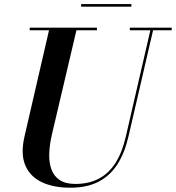

<svg xmlns="http://www.w3.org/2000/svg" viewBox="-20 -882 840 917"><path d="M316 14.5Q234.5 14.5 178.5 -12.5Q122.5 -39.5 100.2 -93.8Q78 -148 97 -230L217 -750H348L228 -240Q217 -193 215.2 -150.5Q213.5 -108 225 -74.8Q236.5 -41.5 264.5 -22.5Q292.5 -3.5 340 -3.5Q404.5 -3.5 452.2 -28.8Q500 -54 532 -104.5Q564 -155 581 -230L701 -750H714L593.5 -230Q575.5 -151.5 540.5 -97Q505.5 -42.5 450.2 -14Q395 14.5 316 14.5ZM122 -737.5V-750H443V-737.5ZM600 -737.5V-750H800V-737.5ZM367.5 -850V-862.5H607.5V-850Z"/></svg>

Font: Bodoni Moda 18pt SemiBold
Style: Italic
Weight: 600
Italic angle: -13°
Designer: Owen Earl
Foundry: indestructible type
Version: Version 2.005